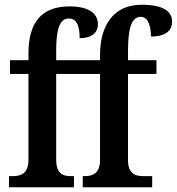

<svg xmlns="http://www.w3.org/2000/svg" viewBox="-20 -790 746 810"><path d="M18 0H292V-47H278C245 -47 217 -57 217 -118V-478H402V-115C402 -55 367 -47 338 -47H329V0H622V-47H584C553 -47 520 -55 520 -115V-478H640V-536H520V-572C520 -660 531 -719 574 -719C607 -719 617 -673 617 -636C681 -636 706 -662 706 -699C706 -737 677 -770 577 -770C457 -770 402 -680 402 -558V-536H217V-576C217 -665 231 -712 270 -712C306 -712 316 -676 316 -629C366 -629 393 -651 393 -688C393 -727 364 -763 273 -763C156 -763 100 -696 100 -564V-536H22V-478H100V-115C100 -55 64 -47 35 -47H18Z"/></svg>

Font: Noto Serif Condensed Semi
Style: Regular
Weight: 600
Width: 3
Designer: Monotype Design Team
Foundry: Monotype Imaging Inc.
Version: Version 1.002